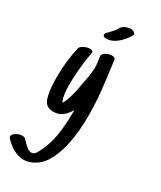

<svg xmlns="http://www.w3.org/2000/svg" viewBox="-396 -1033 1323 1581"><g transform="rotate(30 265.0 -242.0)"><path d="M325 -662Q356 -662 359 -641Q381 -481 393 -366Q405 -251 405 -138Q405 14 381 131Q362 224 326 298Q290 372 227 413Q175 446 122 446Q73 446 26 420.5Q-21 395 -62 351Q-70 341 -70 334Q-70 314 -41.5 296.5Q-13 279 16 279Q36 279 47 290Q52 295 71 315Q90 335 110.5 349Q131 363 148 363Q157 363 161 361Q180 354 194.5 328Q209 302 218 280Q227 258 229 253Q253 193 264 126.5Q275 60 279 -22Q281 -86 281 -119Q255 -72 220 -45.5Q185 -19 135 -19Q64 -19 42.5 -82.5Q21 -146 20 -238L19 -278Q19 -434 51 -571Q55 -590 85 -605Q115 -620 142 -620Q156 -620 164 -614Q172 -608 170 -597Q147 -481 141 -346Q139 -304 139 -281Q139 -243 144 -196Q150 -154 158 -136L166 -120Q173 -133 185 -159Q210 -223 225 -313L234 -362Q253 -451 253 -503Q253 -529 251 -542L242 -608Q240 -629 268.5 -645.5Q297 -662 325 -662ZM181 -778Q181 -790 192 -801Q196 -805 212.5 -821.5Q229 -838 241 -853Q253 -868 261 -882Q272 -904 296 -916Q320 -928 348 -930Q362 -932 378 -923Q394 -914 394 -901Q394 -894 390 -887Q337 -805 276 -774Q244 -758 216 -758Q204 -758 195 -761Q181 -765 181 -778Z"/></g></svg>

Font: Sedgwick Ave Display
Style: Regular
Weight: 400
Designer: Kevin Burke, Pedro Vergani
Foundry: Google, Inc.
Version: Version 1.000